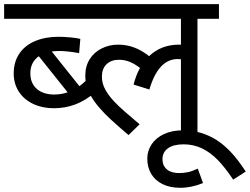

<svg xmlns="http://www.w3.org/2000/svg" viewBox="-20 -642 1210 930"><path d="M307.6 -194.8 168 -369.6Q127 -340.8 127 -286.6Q127 -252.4 142.6 -229.2Q158.2 -206.1 184.1 -195.1Q210 -184.1 241.7 -184.1Q276.9 -184.1 307.6 -194.8ZM439.5 -193.4Q393.1 -154.3 344.2 -136Q295.4 -117.7 240.7 -117.7Q185.1 -117.7 140.6 -138.7Q96.2 -159.7 71.3 -198Q46.4 -236.3 46.4 -286.1Q46.4 -341.8 73.5 -382.1Q100.6 -422.4 150.1 -443.1Q199.7 -463.9 264.6 -463.9Q289.6 -463.9 322.5 -460.7Q355.5 -457.5 369.1 -453.6L363.3 -384.8Q304.2 -395 267.6 -395Q247.6 -395 230.5 -392.6L364.7 -224.6Q380.9 -236.3 401.4 -256.3ZM0 -550.8V-622.1H416V-550.8Z M847.7 -425.8H852.1Q854.5 -425.8 856.4 -425.3V-550.8H347.7V-622.1H1040.5V-550.8H936.5V0H856.4V-355Q852.1 -356 841.3 -356Q793.5 -356 759.3 -318.8Q725.1 -281.7 703.6 -208.5L627 -232.4Q639.2 -279.3 658.2 -313Q628.9 -335 605 -343.8Q581.1 -352.5 556.6 -352.5Q518.1 -352.5 495.8 -330.6Q473.6 -308.6 473.6 -271.5Q473.6 -257.8 476.3 -244.6Q479 -231.4 485.4 -217.5Q491.7 -203.6 503.2 -186.8Q514.6 -169.9 533.9 -149.4Q553.2 -128.9 584 -101.8Q614.7 -74.7 656.2 -40L602.5 12.2Q546.9 -35.2 516.4 -63.5Q485.8 -91.8 461.4 -120.1Q437 -148.4 422.1 -174.3Q407.2 -200.2 400.1 -224.9Q393.1 -249.5 393.1 -275.4Q393.1 -320.8 414.1 -354.7Q435.1 -388.7 472.2 -407.2Q509.3 -425.8 551.8 -425.8Q592.8 -425.8 629.6 -412.1Q666.5 -398.4 702.1 -370.1Q760.7 -425.8 847.7 -425.8Z M963.4 244.6Q908.2 267.6 853 267.6Q803.7 267.6 767.6 250Q731.4 232.4 712.4 200.2Q693.4 168 693.4 126.5Q693.4 88.9 714.1 57.4Q734.9 25.9 773.9 7.6Q813 -10.7 864.3 -10.7Q911.6 -10.7 952.6 1.5Q993.7 13.7 1028.1 35.6Q1062.5 57.6 1096.2 92.5Q1129.9 127.4 1170.4 189L1109.4 228Q1070.3 169.4 1034.7 132.8Q999 96.2 958.3 76.7Q917.5 57.1 869.6 57.1Q820.3 57.1 793.7 76.2Q767.1 95.2 767.1 128.4Q767.1 147.5 773.9 160.4Q780.8 173.3 792 181.4Q803.2 189.5 817.9 192.9Q832.5 196.3 847.7 196.3Q870.1 196.3 890.6 191.9Q911.1 187.5 938 174.8Z"/></svg>

Font: NotoSans
Style: Regular
Weight: 400
Designer: Monotype Design team
Foundry: Monotype Imaging Inc.
Version: Version 1.04; ttfautohint (v1.4.1)